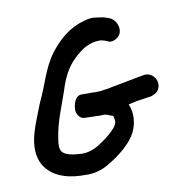

<svg xmlns="http://www.w3.org/2000/svg" viewBox="-100 -728 775 817"><g transform="rotate(-15 287.0 -319.0)"><path d="M15 -81C50 -23 121 -5 179 -1C215 4 248 -3 277 -16C307 -30 335 -46 362 -66C392 -90 428 -119 438 -180C442 -204 439 -224 433 -243C443 -244 456 -247 470 -248L535 -252C544 -256 557 -256 568 -270C594 -304 565 -354 523 -347L461 -341C428 -338 403 -335 382 -333C368 -331 356 -330 345 -330H341C336 -329 338 -329 330 -329C324 -330 317 -330 309 -330C307 -331 301 -332 296 -332C293 -333 286 -333 282 -333C272 -334 263 -335 253 -336C221 -341 209 -300 207 -281C205 -262 217 -239 235 -237C247 -235 264 -234 277 -232H279C281 -232 283 -231 289 -231C293 -230 297 -229 303 -229C309 -228 315 -229 322 -228L332 -225C337 -223 342 -221 344 -218H346C357 -213 358 -214 358 -203V-202C362 -188 356 -175 344 -163C330 -149 305 -131 283 -119C254 -102 226 -89 187 -92C143 -98 115 -107 104 -125C99 -135 98 -153 106 -181C122 -249 154 -307 182 -370C204 -425 230 -465 267 -494C284 -508 308 -524 326 -530C343 -536 362 -540 380 -538H382C393 -538 413 -529 423 -522C430 -521 440 -520 450 -525C496 -543 480 -604 450 -618L431 -627C425 -630 382 -639 382 -639C369 -640 356 -639 342 -636C274 -624 224 -586 182 -540C134 -488 109 -413 73 -353C69 -347 35 -277 35 -277C15 -236 -26 -150 15 -81Z"/></g></svg>

Font: Stray Cat
Style: ExBlkCn
Weight: 1000
Version: Version 1.0